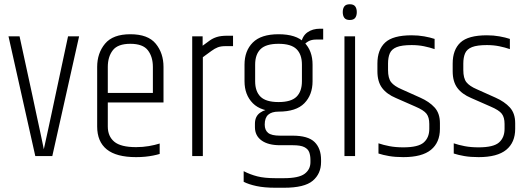

<svg xmlns="http://www.w3.org/2000/svg" viewBox="-20 -734 2473 903"><path d="M300 -563H352L226 0H146L20 -563H72L133 -282Q142 -239 151.5 -195Q161 -151 169 -114Q177 -77 181.5 -54.5Q186 -32 186 -32Q186 -32 191 -54.5Q196 -77 204 -114Q212 -151 221.5 -195Q231 -239 240 -282Z M437 -419Q437 -484 474 -528.5Q511 -573 593 -573Q676 -573 712.5 -528.5Q749 -484 749 -419V-255H699V-419Q699 -467 675.5 -497.5Q652 -528 593 -528Q534 -528 510.5 -497.5Q487 -467 487 -419V-169H437ZM437 -173H487V-139Q487 -93 517.5 -67.5Q548 -42 620 -42Q652 -42 680.5 -47Q709 -52 731 -59V-10Q718 -6 700.5 -2.5Q683 1 663 3Q643 5 620 5Q527 5 482 -31.5Q437 -68 437 -139ZM467 -297H749V-252H467Z M1049 -566H1076V-517H1040Q1019 -517 1004.5 -511.5Q990 -506 974.5 -494.5Q959 -483 934 -465V0H884V-563H933V-519Q952 -533 966.5 -543.5Q981 -554 1000 -560Q1019 -566 1049 -566Z M1179 -152Q1179 -187 1203.5 -204Q1228 -221 1254 -219Q1265 -219 1273 -216Q1281 -213 1290 -209Q1258 -209 1241.5 -194.5Q1225 -180 1225 -148Q1225 -122 1241 -109Q1257 -96 1297 -96H1356Q1429 -96 1459.5 -66Q1490 -36 1490 18V28Q1490 83 1451 116Q1412 149 1316 149H1275Q1223 149 1186 141Q1149 133 1126 121V71Q1157 87 1190.5 95.5Q1224 104 1275 104H1315Q1385 104 1412.5 83.5Q1440 63 1440 29V18Q1440 -2 1434.5 -17.5Q1429 -33 1411.5 -42Q1394 -51 1357 -51H1297Q1241 -51 1210 -73.5Q1179 -96 1179 -136ZM1130 -430Q1130 -495 1169 -534Q1208 -573 1290 -573Q1373 -573 1411.5 -534Q1450 -495 1450 -430V-352Q1450 -288 1411.5 -248.5Q1373 -209 1290 -209Q1208 -209 1169 -248.5Q1130 -288 1130 -352ZM1400 -430Q1400 -478 1374.5 -503Q1349 -528 1290 -528Q1231 -528 1205.5 -503Q1180 -478 1180 -430V-352Q1180 -304 1205.5 -279Q1231 -254 1290 -254Q1349 -254 1374.5 -279Q1400 -304 1400 -352ZM1485 -599H1500V-548H1467Q1445 -548 1430 -539.5Q1415 -531 1406 -517L1396 -530Q1402 -565 1426 -582Q1450 -599 1485 -599Z M1600 -563H1650V0H1600ZM1592 -677Q1592 -694 1599.5 -704Q1607 -714 1625 -714Q1643 -714 1650.5 -704Q1658 -694 1658 -677Q1658 -660 1650.5 -650Q1643 -640 1625 -640Q1607 -640 1599.5 -650Q1592 -660 1592 -677Z M1755 -435Q1755 -500 1791.5 -534Q1828 -568 1916 -568Q1947 -568 1975 -563Q2003 -558 2024 -551V-503Q2001 -511 1974 -516.5Q1947 -522 1916 -522Q1870 -522 1846 -512.5Q1822 -503 1813.5 -483.5Q1805 -464 1805 -435V-405Q1805 -366 1819.5 -347.5Q1834 -329 1869 -314L1956 -275Q1999 -256 2024 -228.5Q2049 -201 2049 -155V-128Q2049 -64 2007 -29.5Q1965 5 1877 5Q1839 5 1810 0Q1781 -5 1760 -12V-60Q1783 -52 1812 -46.5Q1841 -41 1877 -41Q1947 -41 1973 -64Q1999 -87 1999 -128V-151Q1999 -182 1986 -199Q1973 -216 1933 -233L1842 -273Q1799 -291 1777 -320.5Q1755 -350 1755 -399Z M2109 -435Q2109 -500 2145.5 -534Q2182 -568 2270 -568Q2301 -568 2329 -563Q2357 -558 2378 -551V-503Q2355 -511 2328 -516.5Q2301 -522 2270 -522Q2224 -522 2200 -512.5Q2176 -503 2167.5 -483.5Q2159 -464 2159 -435V-405Q2159 -366 2173.5 -347.5Q2188 -329 2223 -314L2310 -275Q2353 -256 2378 -228.5Q2403 -201 2403 -155V-128Q2403 -64 2361 -29.5Q2319 5 2231 5Q2193 5 2164 0Q2135 -5 2114 -12V-60Q2137 -52 2166 -46.5Q2195 -41 2231 -41Q2301 -41 2327 -64Q2353 -87 2353 -128V-151Q2353 -182 2340 -199Q2327 -216 2287 -233L2196 -273Q2153 -291 2131 -320.5Q2109 -350 2109 -399Z"/></svg>

Font: Khand Variable Light
Style: Regular
Weight: 300
Designer: Satya Rajpurohit
Foundry: Indian Type Foundry
Version: Version 3.000